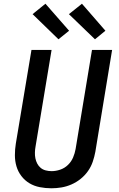

<svg xmlns="http://www.w3.org/2000/svg" viewBox="-20 -1003 640 1031"><path d="M256 8Q224 8 193.5 2Q163 -4 138 -19Q113 -34 95 -57.5Q77 -81 68.5 -109.5Q60 -138 60 -169.5Q60 -201 65 -232L149 -735H257L171 -217Q168 -201 167.5 -184.5Q167 -168 170 -153Q173 -138 180 -124.5Q187 -111 198.5 -101.5Q210 -92 225.5 -88Q241 -84 257 -84Q280 -84 303.5 -92Q327 -100 345 -117.5Q363 -135 372.5 -157.5Q382 -180 386 -203L474 -735H582L492 -188Q487 -161 478 -134.5Q469 -108 452.5 -84.5Q436 -61 413 -42.5Q390 -24 363.5 -12.5Q337 -1 310 3.5Q283 8 256 8ZM490 -792 350 -927 420 -983 546 -838ZM294 -792 155 -927 224 -983 351 -838Z"/></svg>

Font: Iosevka SS04 SmBd Ex Obl
Style: Regular
Weight: 600
Width: 7
Italic angle: -9°
Monospace: yes
Designer: Belleve Invis
Foundry: Belleve Invis
Version: Version 19.0.0; ttfautohint (v1.8.4)